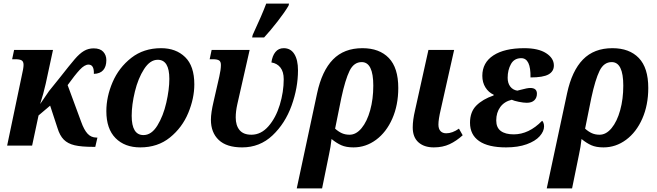

<svg xmlns="http://www.w3.org/2000/svg" viewBox="-20 -816 3682 1076"><path d="M506 -402Q508 -454 476 -454Q454 -454 427 -425Q400 -396 359 -339L435 -133Q451 -88 471 -66.5Q491 -45 521 -45H526L514 7H502Q436 7 398 -2Q360 -11 337.5 -33.5Q315 -56 302 -99L261 -224L196 -169L160 0H20L101 -387Q112 -434 112 -452Q112 -471 101.5 -477.5Q91 -484 66 -484H48L59 -536H277L236 -346Q224 -292 205 -233L255 -306L313 -378Q371 -452 398.5 -484Q426 -516 450.5 -530.5Q475 -545 505 -545Q541 -545 558.5 -526Q576 -507 576 -479Q576 -443 558.5 -423Q541 -403 506 -402Z M576 -193Q576 -274 611 -355.5Q646 -437 715.5 -491.5Q785 -546 883 -546Q966 -546 1017.5 -496Q1069 -446 1069 -343Q1069 -265 1035 -183Q1001 -101 932.5 -45.5Q864 10 766 10Q679 10 627.5 -42Q576 -94 576 -193ZM929 -374Q929 -481 864 -481Q821 -481 787.5 -429Q754 -377 736 -303Q718 -229 718 -167Q718 -59 784 -59Q829 -59 862 -112.5Q895 -166 912 -240.5Q929 -315 929 -374Z M1162 -145Q1162 -184 1177 -247L1209 -387Q1218 -426 1218 -452Q1218 -471 1207.5 -477.5Q1197 -484 1173 -484H1155L1166 -536H1379L1310 -232Q1301 -192 1301 -158Q1301 -113 1322.5 -87Q1344 -61 1389 -61Q1443 -61 1484.5 -108.5Q1526 -156 1548 -228.5Q1570 -301 1570 -372Q1570 -414 1551.5 -437.5Q1533 -461 1501 -466Q1506 -503 1523.5 -524.5Q1541 -546 1570 -546Q1609 -546 1629.5 -513Q1650 -480 1650 -422Q1650 -324 1614 -224Q1578 -124 1507 -57Q1436 10 1337 10Q1250 10 1206 -31.5Q1162 -73 1162 -145ZM1396 -620Q1449 -734 1472 -796H1600L1597 -784Q1576 -748 1536 -696.5Q1496 -645 1460 -606H1393Z M1757 -293Q1784 -419 1846 -482.5Q1908 -546 2011 -546Q2106 -546 2159 -491Q2212 -436 2212 -323Q2212 -227 2178.5 -151Q2145 -75 2087.5 -32.5Q2030 10 1961 10Q1920 10 1893 -2Q1866 -14 1838 -37Q1833 9 1824 49L1785 240H1643ZM2072 -336Q2072 -468 2007 -468Q1963 -468 1939 -419Q1915 -370 1893 -268L1858 -95Q1877 -78 1896 -69.5Q1915 -61 1939 -61Q1976 -61 2006.5 -98Q2037 -135 2054.5 -198Q2072 -261 2072 -336Z M2293 -102Q2293 -143 2306 -198L2381 -536H2525L2450 -202Q2437 -147 2437 -118Q2437 -94 2448.5 -81.5Q2460 -69 2481 -69Q2515 -69 2552 -95L2573 -58Q2538 -26 2499.5 -8Q2461 10 2411 10Q2357 10 2325 -18.5Q2293 -47 2293 -102Z M2614 -128Q2614 -189 2649.5 -224.5Q2685 -260 2746 -281L2747 -285Q2718 -298 2700.5 -326Q2683 -354 2683 -391Q2683 -465 2745 -505.5Q2807 -546 2918 -546Q2997 -546 3040.5 -518Q3084 -490 3084 -449Q3084 -416 3054 -399Q3024 -382 2953 -382Q2955 -490 2901 -490Q2862 -490 2843.5 -457Q2825 -424 2825 -380Q2825 -350 2839.5 -331Q2854 -312 2879 -308L2899 -313Q2935 -323 2952 -323Q2989 -323 2989 -291Q2989 -268 2974.5 -254Q2960 -240 2932 -240Q2914 -240 2887 -245.5Q2860 -251 2848 -257Q2806 -247 2783.5 -216Q2761 -185 2761 -141Q2761 -101 2786.5 -82Q2812 -63 2859 -63Q2944 -63 3018 -139Q3022 -137 3025.5 -128Q3029 -119 3029 -108Q3029 -80 3004.5 -52.5Q2980 -25 2931.5 -7.5Q2883 10 2816 10Q2716 10 2665 -25.5Q2614 -61 2614 -128Z M3158 -293Q3185 -419 3247 -482.5Q3309 -546 3412 -546Q3507 -546 3560 -491Q3613 -436 3613 -323Q3613 -227 3579.5 -151Q3546 -75 3488.5 -32.5Q3431 10 3362 10Q3321 10 3294 -2Q3267 -14 3239 -37Q3234 9 3225 49L3186 240H3044ZM3473 -336Q3473 -468 3408 -468Q3364 -468 3340 -419Q3316 -370 3294 -268L3259 -95Q3278 -78 3297 -69.5Q3316 -61 3340 -61Q3377 -61 3407.5 -98Q3438 -135 3455.5 -198Q3473 -261 3473 -336Z"/></svg>

Font: Noto Serif Narrow
Style: Bold Italic
Weight: 700
Width: 4
Italic angle: -12°
Designer: Monotype Design Team
Foundry: Monotype Imaging Inc.
Version: Version 1.001